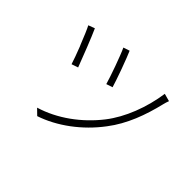

<svg xmlns="http://www.w3.org/2000/svg" viewBox="-148 -1004 1297 1297"><g transform="rotate(45 500.0 -356.0)"><path d="M538 -477C531 -501 516 -546 499 -593L495 -604L491 -615C473 -664 455 -711 445 -733L400 -718C423 -671 478 -516 493 -462L538 -477ZM698 -264C781 -372 829 -504 861 -638C864 -650 869 -668 874 -680L819 -695C798 -546 740 -395 658 -290C559 -163 422 -63 275 -19L316 21C457 -26 597 -129 698 -264ZM279 -407C255 -472 196 -622 172 -674L126 -657C137 -637 160 -583 182 -527L187 -516C206 -467 224 -418 232 -391L279 -407Z"/></g></svg>

Font: Glow Sans SC Normal Light
Style: Regular
Weight: 300
Designer: Ryoko NISHIZUKA (kana, bopomofo & ideographs); Paul D. Hunt (Latin, Greek & Cyrillic); Sandoll Communications, Soo-young
Version: Version 0.93